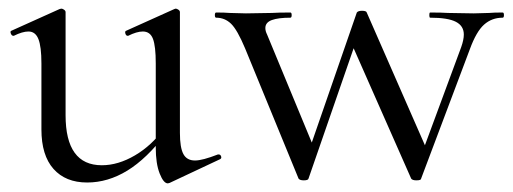

<svg xmlns="http://www.w3.org/2000/svg" viewBox="-20 -415 1190 445"><path d="M76 -115V-268Q76 -307 69 -324.5Q62 -342 46 -342Q32 -342 12 -332H11Q7 -332 5 -337.5Q3 -343 7 -344L118 -394L122 -395Q125 -395 128.5 -392.5Q132 -390 132 -387V-148Q132 -32 216 -32Q254 -32 293 -55Q332 -78 360 -117L365 -106Q320 -47 275 -19.5Q230 8 182 8Q132 8 104 -23.5Q76 -55 76 -115ZM432 -43Q449 -43 485 -57H487Q491 -57 492.5 -52.5Q494 -48 490 -46L373 9L369 10Q359 10 350 -13Q341 -36 341 -73V-268Q341 -308 334.5 -325Q328 -342 311 -342Q297 -342 277 -332H276Q272 -332 270.5 -337.5Q269 -343 273 -344L384 -394L387 -395Q390 -395 393.5 -392.5Q397 -390 397 -387V-107Q397 -73 405 -58Q413 -43 432 -43Z M481 -374Q478 -374 478 -380Q478 -386 481 -386Q501 -386 512 -385L550 -384L610 -385Q625 -386 653 -386Q656 -386 656 -380Q656 -374 653 -374Q625 -374 610 -368.5Q595 -363 595 -350Q595 -343 599 -335L712 -62L682 -25L807 -386Q810 -390 819 -390Q829 -390 830 -386L972 -62L944 -22L1049 -306Q1055 -323 1055 -335Q1055 -355 1036.5 -364.5Q1018 -374 977 -374Q975 -374 975 -380Q975 -386 977 -386Q1004 -386 1018 -385L1078 -384L1114 -385Q1124 -386 1145 -386Q1148 -386 1148 -380Q1148 -374 1145 -374Q1120 -374 1102 -358Q1084 -342 1069 -301L956 -1Q956 3 945 3Q936 3 933 -1L790 -325L820 -362L695 -1Q694 3 684 3Q675 3 672 -1L548 -303Q530 -346 515.5 -360Q501 -374 481 -374Z"/></svg>

Font: Cormorant Infant
Style: Regular
Weight: 400
Designer: Christian Thalmann (Catharsis Fonts)
Foundry: Catharsis Fonts
Version: Version 4.000